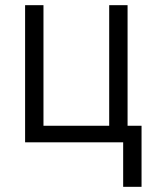

<svg xmlns="http://www.w3.org/2000/svg" viewBox="-20 -550 590 742"><path d="M456 172V0H77V-530H148V-64H402V-530H473V-64H527V172Z"/></svg>

Font: Lode Term
Style: Regular
Weight: 400
Monospace: yes
Designer: Belleve Invis
Foundry: Belleve Invis
Version: Version 29.2.0